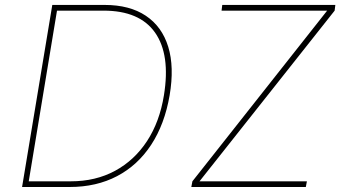

<svg xmlns="http://www.w3.org/2000/svg" viewBox="-20 -747 1360 767"><path d="M258.5 0H68.2L188.9 -727.3H397.7Q497.9 -727.3 562.5 -684.1Q627.1 -641 652 -560.2Q676.8 -479.4 657.7 -366.5Q637.8 -250.7 584 -168.7Q530.2 -86.6 447.6 -43.3Q365.1 0 258.5 0ZM94.8 -22.7H262.8Q361.9 -22.7 439.5 -64.6Q517 -106.5 567.5 -183.6Q617.9 -260.7 634.9 -366.5Q661.2 -528.4 599.6 -616.5Q538 -704.5 393.5 -704.5H207.7ZM744.3 0 748.6 -22.7 1286.9 -704.5H865.1L867.9 -727.3H1319.6L1316.8 -704.5L777 -22.7H1206L1201.7 0Z"/></svg>

Font: Inter UI Thin
Style: Italic
Weight: 100
Italic angle: -9.39999°
Designer: Rasmus Andersson
Foundry: rsms
Version: 3.2;8d6f07862